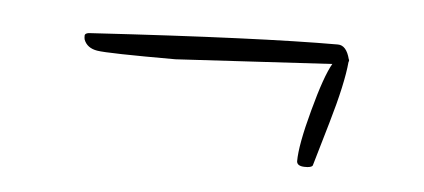

<svg xmlns="http://www.w3.org/2000/svg" viewBox="-28 -404 530 240"><g transform="rotate(5 237.5 -284.0)"><path d="M382.8 -336.9H383.3C377.1 -326.2 370 -306.1 362.1 -276.6C354.1 -247.2 350.1 -225.6 350.1 -211.9C350.4 -208 353.6 -206 359.6 -205.8C365.6 -205.6 369.1 -206.5 370.1 -208.5L386.2 -263.7C396 -297.2 401.7 -323.1 403.3 -341.3L403.8 -342.3V-343.8L403.3 -344.7C400.4 -356.1 395.3 -361.8 388.2 -361.8C322.4 -361.8 219.9 -357.6 80.6 -349.1C74.7 -349.1 71.8 -347.8 71.8 -345.2C71.8 -343.3 71.9 -341.6 72.3 -340.3C74.9 -333.5 80.5 -329.3 89.1 -327.9C97.7 -326.4 130.5 -325.7 187.5 -325.7Z"/></g></svg>

Font: Kristi
Style: Medium
Weight: 400
Italic angle: -15°
Version: Version 1.003